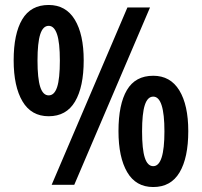

<svg xmlns="http://www.w3.org/2000/svg" viewBox="-20 -744 813 773"><path d="M176 -724Q245 -724 281 -665Q317 -606 317 -501Q317 -394 282 -335Q247 -276 176 -276Q106 -276 70.5 -336Q35 -396 35 -501Q35 -608 69.5 -666Q104 -724 176 -724ZM584 -714 279 0H188L493 -714ZM176 -640Q153 -640 142 -606Q131 -572 131 -500Q131 -428 142 -394Q153 -360 176 -360Q199 -360 210 -393.5Q221 -427 221 -500Q221 -573 209.5 -606.5Q198 -640 176 -640ZM597 -439Q666 -439 702 -380Q738 -321 738 -216Q738 -109 703 -50Q668 9 597 9Q527 9 492 -51Q457 -111 457 -216Q457 -324 491 -381.5Q525 -439 597 -439ZM597 -355Q574 -355 563 -321Q552 -287 552 -215Q552 -143 563 -109Q574 -75 597 -75Q642 -75 642 -215Q642 -355 597 -355Z"/></svg>

Font: Noto Sans Gujarati Condensed SemiBold
Style: Regular
Weight: 600
Width: 3
Designer: Jelle Bosma - Monotype Design Team, Universal Thirst
Foundry: Monotype Imaging Inc.
Version: Version 2.106; ttfautohint (v1.8.4.7-5d5b)